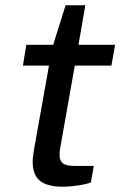

<svg xmlns="http://www.w3.org/2000/svg" viewBox="-20 -697 457 729"><path d="M219 12Q181 12 155 2.5Q129 -7 116.5 -28Q104 -49 104 -83Q104 -94 106 -107Q108 -120 110 -134L166 -448H67L80 -527H182L229 -677H304L278 -527H417L403 -448H264L210 -143Q208 -133 207 -124.5Q206 -116 206 -109Q206 -88 218 -77.5Q230 -67 264 -67H336L325 -4Q311 1 292 4.5Q273 8 253.5 10Q234 12 219 12Z"/></svg>

Font: Archivo Expanded
Style: Italic
Weight: 400
Width: 7
Italic angle: -10°
Designer: Hector Gatti
Foundry: Omnibus-Type
Version: Version 2.001